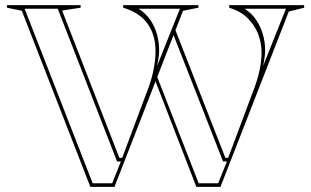

<svg xmlns="http://www.w3.org/2000/svg" viewBox="-20 -728 1212 748"><path d="M745 0 580 -426 659 -622 858 -113H869L964 -367Q982 -412 990.5 -451Q999 -490 999 -522Q999 -562 985 -597Q971 -632 943.5 -658.5Q916 -685 873 -698V-708H1165V-698L1105 -683L839 0ZM332 0 65 -686 7 -698V-708H294V-698L222 -687L445 -113H456L550 -364Q568 -408 577 -450.5Q586 -493 586 -528Q586 -592 555 -635.5Q524 -679 460 -698V-708H753V-698L693 -686L426 0ZM451 -99H436L205 -694H76L341 -14H417ZM592 -471 681 -694H520Q548 -676 565.5 -650.5Q583 -625 591.5 -594.5Q600 -564 600 -531Q600 -521 598 -505.5Q596 -490 592 -471ZM754 -14H830L864 -99H849L655 -594L591 -432ZM1005 -471 1094 -694H933Q961 -676 978 -650.5Q995 -625 1004 -594.5Q1013 -564 1013 -531Q1013 -521 1011 -505.5Q1009 -490 1005 -471Z"/></svg>

Font: Kalnia Glaze Thin Medium
Style: Regular
Weight: 500
Version: Version 1.110